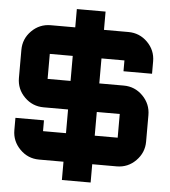

<svg xmlns="http://www.w3.org/2000/svg" viewBox="-60 -872 908 1025"><g transform="rotate(5 394.0 -360.0)"><path d="M740 -575V-509H587V-567H464V-433H595Q655 -433 697.5 -390Q740 -347 740 -287V-145Q740 -86 697.5 -43Q655 0 595 0H464V98H310V0H179Q119 0 76.5 -43Q34 -86 34 -145V-211H187V-153H310V-280H179Q119 -280 76.5 -322.5Q34 -365 34 -425V-575Q34 -635 76.5 -677.5Q119 -720 179 -720H310V-818H464V-720H595Q655 -720 697.5 -677.5Q740 -635 740 -575ZM310 -433V-567H187V-433ZM464 -280V-153H587V-280Z"/></g></svg>

Font: Orbitron
Style: Black
Weight: 900
Designer: Matt McInerney
Foundry: Matt McInerney
Version: 1.000